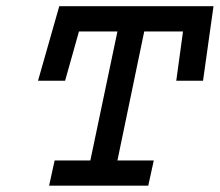

<svg xmlns="http://www.w3.org/2000/svg" viewBox="-20 -589 697 609"><path d="M168 -569.3H657.2L624 -333H539.1L560.5 -489.3H437.5L352.5 -80.1H467.8L450.2 0H135.7L153.3 -80.1H266.6L352.5 -489.3H230.5L186.5 -333H100.6Z"/></svg>

Font: Thabit-Bold-Oblique
Style: Bold Oblique
Weight: 700
Designer: Regenerated by Nadim Shaikli
Foundry: MAK Alagha
Version: 0.01